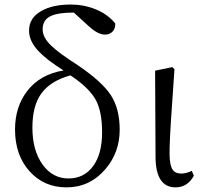

<svg xmlns="http://www.w3.org/2000/svg" viewBox="-20 -808 888 842"><path d="M271.5 13.7Q172.9 13.7 109.4 -57.1Q45.9 -127.9 45.9 -240.2Q45.9 -339.8 99.6 -409.2Q156.2 -482.4 258.8 -499Q184.6 -545.9 151.4 -581.1Q107.4 -626 107.4 -673.8Q107.4 -729.5 161.1 -759.8Q210.9 -788.1 290 -788.1Q347.7 -788.1 398.4 -767.6Q452.1 -746.1 485.4 -705.1Q486.3 -682.6 473.6 -669.4Q460.9 -656.2 440.4 -656.2Q410.2 -656.2 371.1 -691.4L303.7 -752.9Q234.4 -752.9 202.1 -737.3Q167 -720.7 167 -679.7Q167 -642.6 206.1 -606.4Q234.4 -578.1 320.3 -522.5Q427.7 -450.2 466.8 -389.6Q504.9 -330.1 504.9 -239.3Q504.9 -139.6 442.4 -66.4Q374 13.7 271.5 13.7ZM389.6 -81.1Q427.7 -134.8 427.7 -226.6Q427.7 -318.4 400.4 -369.1Q371.1 -422.9 289.1 -477.5Q200.2 -453.1 160.2 -396.5Q122.1 -342.8 122.1 -248Q122.1 -148.4 167 -85.9Q210.9 -25.4 280.3 -25.4Q349.6 -25.4 389.6 -81.1Z M750 13.7Q662.1 13.7 662.1 -122.1L660.2 -498L735.4 -513.7L745.1 -504.9Q741.2 -449.2 735.4 -362.3Q722.7 -186.5 723.6 -129.9Q724.6 -82 737.3 -63.5Q749 -46.9 774.4 -46.9Q795.9 -46.9 821.3 -58.6L830.1 -37.1Q801.8 13.7 750 13.7Z"/></svg>

Font: Bpmf Zihi Box R
Style: R
Weight: 400
Foundry: But Ko
Version: Version 1.320